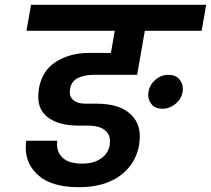

<svg xmlns="http://www.w3.org/2000/svg" viewBox="-20 -760 877 798"><path d="M837 -740 818 -632H582L550 -449H368Q331 -449 303.5 -435.5Q276 -422 271 -389Q270 -382 270 -375Q270 -355 287 -342Q304 -329 338 -329H383Q469 -329 515 -292Q561 -255 561 -194Q561 -176 558 -156Q543 -76 478 -29Q413 18 308 18Q197 18 142 -29Q87 -76 87 -146Q87 -160 89 -175H218Q217 -166 217 -158Q217 -126 242 -103Q267 -80 321 -80Q369 -80 399.5 -101Q430 -122 436 -157Q437 -166 437 -174Q437 -203 414 -220.5Q391 -238 343 -238H306Q229 -238 184 -268.5Q139 -299 139 -357Q139 -373 142 -393Q155 -467 213 -503.5Q271 -540 350 -540H441L457 -632H90L109 -740ZM680 -449Q710 -449 725 -431Q740 -413 740 -391Q740 -385 739 -378Q734 -349 709.5 -328.5Q685 -308 655 -308Q625 -308 610.5 -326Q596 -344 596 -365Q596 -371 597 -378Q602 -408 626 -428.5Q650 -449 680 -449Z"/></svg>

Font: Fz Poppins SemBd
Style: Italic
Weight: 600
Italic angle: -10°
Designer: Ninad Kale (Devanagari), Jonny Pinhorn (Latin)
Foundry: Indian Type Foundry
Version: Vit hóa bi Vntype.Com & FontZin.Com